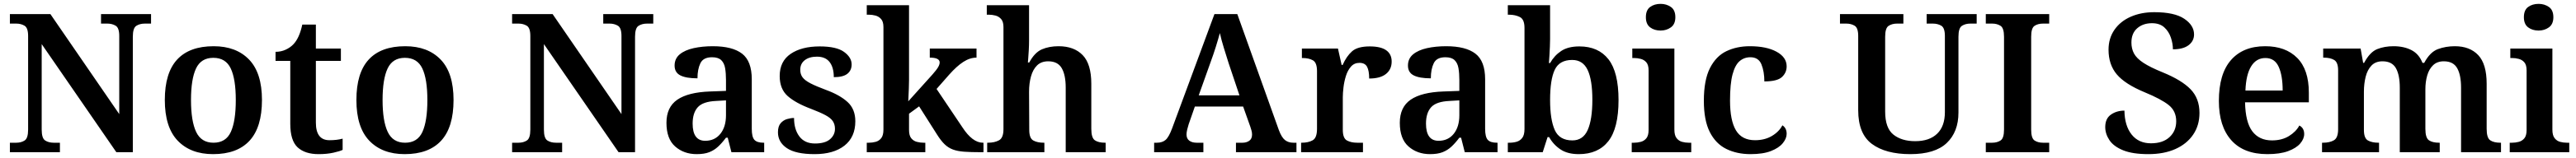

<svg xmlns="http://www.w3.org/2000/svg" viewBox="-20 -787 13285 817"><path d="M31 0V-49H64Q89 -49 107 -60.5Q125 -72 125 -117V-601Q125 -643 106.5 -654Q88 -665 64 -665H31V-714H240L595 -197V-601Q595 -643 576.5 -654Q558 -665 534 -665H501V-714H759V-665H727Q701 -665 683 -653.5Q665 -642 665 -597V0H580L195 -559V-117Q195 -72 213 -60.5Q231 -49 257 -49H289V0Z M1079 10Q963 10 896.5 -59.5Q830 -129 830 -270Q830 -410 893.5 -479Q957 -548 1082 -548Q1198 -548 1264.5 -479Q1331 -410 1331 -270Q1331 -129 1267 -59.5Q1203 10 1079 10ZM1081 -49Q1145 -49 1170.5 -105Q1196 -161 1196 -270Q1196 -378 1170 -433Q1144 -488 1080 -488Q1017 -488 991 -433Q965 -378 965 -270Q965 -161 991.5 -105Q1018 -49 1081 -49Z M1623 10Q1553 10 1515 -25Q1477 -60 1477 -147V-472H1401V-519Q1429 -519 1453 -530Q1477 -541 1493 -558Q1524 -590 1539 -660H1609V-536H1738V-472H1609V-153Q1609 -62 1679 -62Q1698 -62 1715 -64Q1732 -66 1747 -70V-12Q1733 -5 1699.5 2.5Q1666 10 1623 10Z M2067 10Q1951 10 1884.5 -59.5Q1818 -129 1818 -270Q1818 -410 1881.5 -479Q1945 -548 2070 -548Q2186 -548 2252.5 -479Q2319 -410 2319 -270Q2319 -129 2255 -59.5Q2191 10 2067 10ZM2069 -49Q2133 -49 2158.5 -105Q2184 -161 2184 -270Q2184 -378 2158 -433Q2132 -488 2068 -488Q2005 -488 1979 -433Q1953 -378 1953 -270Q1953 -161 1979.5 -105Q2006 -49 2069 -49Z M2621 0V-49H2654Q2679 -49 2697 -60.5Q2715 -72 2715 -117V-601Q2715 -643 2696.5 -654Q2678 -665 2654 -665H2621V-714H2830L3185 -197V-601Q3185 -643 3166.5 -654Q3148 -665 3124 -665H3091V-714H3349V-665H3317Q3291 -665 3273 -653.5Q3255 -642 3255 -597V0H3170L2785 -559V-117Q2785 -72 2803 -60.5Q2821 -49 2847 -49H2879V0Z M3573 10Q3507 10 3462 -29.5Q3417 -69 3417 -152Q3417 -233 3473 -271.5Q3529 -310 3642 -314L3724 -317V-374Q3724 -408 3719.5 -434.5Q3715 -461 3699.5 -476Q3684 -491 3652 -491Q3607 -491 3592 -460Q3577 -429 3577 -382Q3519 -382 3489 -397Q3459 -412 3459 -448Q3459 -484 3485.5 -506Q3512 -528 3557 -538Q3602 -548 3656 -548Q3757 -548 3807 -509.5Q3857 -471 3857 -377V-121Q3857 -79 3870.5 -64Q3884 -49 3918 -49H3921V0H3752L3733 -75H3724Q3703 -47 3683 -28.5Q3663 -10 3637.5 0Q3612 10 3573 10ZM3617 -59Q3666 -59 3695 -95Q3724 -131 3724 -191V-268L3673 -265Q3605 -262 3578.5 -232.5Q3552 -203 3552 -148Q3552 -59 3617 -59Z M4181 10Q4084 10 4038 -21Q3992 -52 3992 -103Q3992 -134 4006 -150Q4020 -166 4039.5 -171.5Q4059 -177 4075 -177Q4075 -118 4102.5 -81.5Q4130 -45 4183 -45Q4235 -45 4260.5 -67Q4286 -89 4286 -121Q4286 -144 4275 -160.5Q4264 -177 4237 -191.5Q4210 -206 4163 -224Q4083 -254 4042 -290.5Q4001 -327 4001 -394Q4001 -470 4057.5 -508.5Q4114 -547 4207 -547Q4294 -547 4333 -518.5Q4372 -490 4372 -454Q4372 -423 4350 -405.5Q4328 -388 4280 -388Q4280 -438 4258.5 -466Q4237 -494 4193 -494Q4154 -494 4130.5 -476Q4107 -458 4107 -426Q4107 -403 4119 -387Q4131 -371 4160 -356Q4189 -341 4240 -322Q4311 -296 4351 -259.5Q4391 -223 4391 -160Q4391 -78 4335 -34Q4279 10 4181 10Z M4450 0V-49H4461Q4478 -49 4495.5 -53.5Q4513 -58 4524.5 -72.5Q4536 -87 4536 -117V-647Q4536 -675 4524 -688.5Q4512 -702 4495 -706.5Q4478 -711 4461 -711H4450V-760H4668V-374Q4668 -356 4667 -329.5Q4666 -303 4665 -283Q4664 -263 4664 -263L4789 -402Q4811 -427 4818.5 -440.5Q4826 -454 4826 -464Q4826 -489 4775 -489V-536H5016V-489Q4982 -489 4948 -467Q4914 -445 4875 -401L4810 -327L4943 -129Q4995 -49 5049 -49H5052V0H5038Q4987 0 4952.5 -2.5Q4918 -5 4894 -14Q4870 -23 4851 -41.5Q4832 -60 4812 -92L4720 -237L4668 -199V-115Q4668 -86 4679.5 -72Q4691 -58 4708.5 -53.5Q4726 -49 4743 -49H4752V0Z M5071 0V-49H5075Q5109 -49 5132 -61.5Q5155 -74 5155 -119V-647Q5155 -675 5143 -688.5Q5131 -702 5114 -706.5Q5097 -711 5080 -711H5069V-760H5287V-577Q5287 -553 5285.5 -527Q5284 -501 5282.5 -482.5Q5281 -464 5281 -464H5288Q5316 -516 5353.5 -532Q5391 -548 5439 -548Q5519 -548 5563.5 -502Q5608 -456 5608 -354V-121Q5608 -74 5626.5 -61.5Q5645 -49 5679 -49H5682V0H5476V-334Q5476 -399 5455.5 -434.5Q5435 -470 5386 -470Q5350 -470 5328.5 -449Q5307 -428 5297 -392Q5287 -356 5287 -313L5288 -115Q5288 -72 5309 -60.5Q5330 -49 5363 -49H5366V0Z M5932 0V-49H5946Q5974 -49 5991 -63.5Q6008 -78 6025 -124L6243 -714H6361L6575 -115Q6589 -77 6606.5 -63Q6624 -49 6650 -49H6666V0H6354V-49H6388Q6408 -49 6422.5 -59Q6437 -69 6437 -91Q6437 -102 6434 -112.5Q6431 -123 6428 -132L6391 -236H6142L6110 -144Q6106 -132 6102.5 -117Q6099 -102 6099 -92Q6099 -70 6113.5 -59.5Q6128 -49 6151 -49H6186V0ZM6162 -294H6372L6316 -461Q6304 -499 6291.5 -539.5Q6279 -580 6271 -616Q6262 -583 6250 -544.5Q6238 -506 6224 -468Z M6690 0V-49H6693Q6727 -49 6749.5 -61.5Q6772 -74 6772 -121V-419Q6772 -463 6751 -475Q6730 -487 6697 -487H6694V-536H6880L6899 -451H6904Q6924 -496 6952.5 -521.5Q6981 -547 7044 -547Q7101 -547 7129 -527Q7157 -507 7157 -469Q7157 -428 7127.5 -404.5Q7098 -381 7041 -381Q7041 -422 7030 -442Q7019 -462 6991 -462Q6964 -462 6947 -442.5Q6930 -423 6921 -394Q6912 -365 6908.5 -335Q6905 -305 6905 -284V-116Q6905 -72 6926.5 -60.5Q6948 -49 6979 -49H7009V0Z M7355 10Q7289 10 7244 -29.5Q7199 -69 7199 -152Q7199 -233 7255 -271.5Q7311 -310 7424 -314L7506 -317V-374Q7506 -408 7501.5 -434.5Q7497 -461 7481.5 -476Q7466 -491 7434 -491Q7389 -491 7374 -460Q7359 -429 7359 -382Q7301 -382 7271 -397Q7241 -412 7241 -448Q7241 -484 7267.5 -506Q7294 -528 7339 -538Q7384 -548 7438 -548Q7539 -548 7589 -509.5Q7639 -471 7639 -377V-121Q7639 -79 7652.5 -64Q7666 -49 7700 -49H7703V0H7534L7515 -75H7506Q7485 -47 7465 -28.5Q7445 -10 7419.5 0Q7394 10 7355 10ZM7399 -59Q7448 -59 7477 -95Q7506 -131 7506 -191V-268L7455 -265Q7387 -262 7360.5 -232.5Q7334 -203 7334 -148Q7334 -59 7399 -59Z M8122 10Q8064 10 8027.5 -14.5Q7991 -39 7969 -78H7961L7936 0H7756V-49H7764Q7784 -49 7801.5 -54Q7819 -59 7830.5 -74Q7842 -89 7842 -120V-643Q7842 -687 7818 -699Q7794 -711 7762 -711H7756V-760H7974V-585Q7974 -569 7973 -545Q7972 -521 7970.5 -497.5Q7969 -474 7968 -461H7974Q7996 -500 8031.5 -523.5Q8067 -547 8125 -547Q8223 -547 8275 -480.5Q8327 -414 8327 -270Q8327 -124 8274.5 -57Q8222 10 8122 10ZM8089 -61Q8144 -61 8168 -115Q8192 -169 8192 -271Q8192 -374 8167.5 -425.5Q8143 -477 8088 -477Q8022 -477 7998 -426Q7974 -375 7974 -270Q7974 -169 7998 -115Q8022 -61 8089 -61Z M8544 -629Q8512 -629 8490 -645.5Q8468 -662 8468 -698Q8468 -735 8490 -751Q8512 -767 8544 -767Q8574 -767 8597 -751Q8620 -735 8620 -698Q8620 -662 8597 -645.5Q8574 -629 8544 -629ZM8395 0V-49H8407Q8424 -49 8441.5 -53.5Q8459 -58 8470.5 -72Q8482 -86 8482 -115V-423Q8482 -451 8470.5 -464.5Q8459 -478 8441.5 -482.5Q8424 -487 8407 -487H8398V-536H8615V-117Q8615 -87 8626.5 -72.5Q8638 -58 8655 -53.5Q8672 -49 8689 -49H8702V0Z M9008 10Q8937 10 8882.5 -17Q8828 -44 8797.5 -104.5Q8767 -165 8767 -266Q8767 -373 8798.5 -435Q8830 -497 8883.5 -522.5Q8937 -548 9004 -548Q9090 -548 9142 -519.5Q9194 -491 9194 -444Q9194 -411 9169.5 -388.5Q9145 -366 9079 -366Q9079 -417 9064 -454Q9049 -491 9007 -491Q8975 -491 8951.5 -471Q8928 -451 8915 -402.5Q8902 -354 8902 -267Q8902 -164 8932.5 -113Q8963 -62 9031 -62Q9081 -62 9118 -84Q9155 -106 9172 -139Q9194 -125 9194 -95Q9194 -71 9174 -46.5Q9154 -22 9113 -6Q9072 10 9008 10Z M9832 10Q9705 10 9634 -42.5Q9563 -95 9563 -217V-601Q9563 -643 9544.5 -654Q9526 -665 9502 -665H9469V-714H9796V-665H9763Q9738 -665 9720 -653.5Q9702 -642 9702 -597V-210Q9702 -125 9744.5 -91Q9787 -57 9857 -57Q9930 -57 9970 -95.5Q10010 -134 10010 -207V-601Q10010 -643 9991.5 -654Q9973 -665 9948 -665H9916V-714H10174V-665H10141Q10116 -665 10098 -653.5Q10080 -642 10080 -597V-205Q10080 -105 10019.5 -47.5Q9959 10 9832 10Z M10221 0V-49H10254Q10279 -49 10297 -60.5Q10315 -72 10315 -117V-597Q10315 -642 10297 -653.5Q10279 -665 10254 -665H10221V-714H10548V-665H10516Q10490 -665 10472.5 -653.5Q10455 -642 10455 -597V-117Q10455 -72 10472.5 -60.5Q10490 -49 10516 -49H10548V0Z M11059 10Q10978 10 10929 -10Q10880 -30 10858.5 -62.5Q10837 -95 10837 -130Q10837 -174 10866.5 -194.5Q10896 -215 10936 -215Q10937 -137 10973 -91.5Q11009 -46 11073 -46Q11134 -46 11168.5 -78Q11203 -110 11203 -160Q11203 -213 11164 -244Q11125 -275 11040 -310Q10939 -352 10896.5 -402.5Q10854 -453 10854 -530Q10854 -589 10884.5 -633Q10915 -677 10968.5 -700.5Q11022 -724 11090 -724Q11194 -724 11244.5 -690Q11295 -656 11295 -609Q11295 -575 11267 -553.5Q11239 -532 11186 -532Q11186 -561 11175.5 -592.5Q11165 -624 11141.5 -645.5Q11118 -667 11078 -667Q11032 -667 11002 -641Q10972 -615 10972 -567Q10972 -535 10985.5 -510Q10999 -485 11034 -462Q11069 -439 11133 -413Q11231 -373 11277 -325.5Q11323 -278 11323 -203Q11323 -139 11290.5 -91Q11258 -43 11199 -16.5Q11140 10 11059 10Z M11673 10Q11551 10 11487 -62Q11423 -134 11423 -265Q11423 -405 11485.5 -476.5Q11548 -548 11662 -548Q11767 -548 11827 -487.5Q11887 -427 11887 -308V-258H11558Q11560 -155 11595.5 -108Q11631 -61 11697 -61Q11748 -61 11784.5 -83.5Q11821 -106 11838 -138Q11863 -125 11863 -94Q11863 -69 11842.5 -45Q11822 -21 11780 -5.5Q11738 10 11673 10ZM11752 -319Q11752 -396 11731.5 -441.5Q11711 -487 11663 -487Q11616 -487 11589.5 -444Q11563 -401 11560 -319Z M11955 0V-49H11960Q11994 -49 12016 -61.5Q12038 -74 12038 -119V-423Q12038 -465 12017.5 -477Q11997 -489 11964 -489H11961V-536H12154L12167 -462H12172Q12202 -518 12239.5 -533Q12277 -548 12324 -548Q12377 -548 12416 -528Q12455 -508 12473 -462H12482Q12512 -518 12552.5 -533Q12593 -548 12640 -548Q12717 -548 12760.5 -502Q12804 -456 12804 -354V-121Q12804 -74 12822.5 -61.5Q12841 -49 12875 -49H12878V0H12672V-334Q12672 -399 12652 -434.5Q12632 -470 12583 -470Q12549 -470 12528 -450Q12507 -430 12497.5 -397Q12488 -364 12488 -325V-121Q12488 -74 12506.5 -61.5Q12525 -49 12559 -49H12562V0H12356V-334Q12356 -399 12336 -434.5Q12316 -470 12267 -470Q12231 -470 12210 -448Q12189 -426 12180 -390Q12171 -354 12171 -313V-115Q12171 -72 12192 -60.5Q12213 -49 12246 -49H12249V0Z M13072 -629Q13040 -629 13018 -645.5Q12996 -662 12996 -698Q12996 -735 13018 -751Q13040 -767 13072 -767Q13102 -767 13125 -751Q13148 -735 13148 -698Q13148 -662 13125 -645.5Q13102 -629 13072 -629ZM12923 0V-49H12935Q12952 -49 12969.5 -53.5Q12987 -58 12998.5 -72Q13010 -86 13010 -115V-423Q13010 -451 12998.5 -464.5Q12987 -478 12969.5 -482.5Q12952 -487 12935 -487H12926V-536H13143V-117Q13143 -87 13154.5 -72.5Q13166 -58 13183 -53.5Q13200 -49 13217 -49H13230V0Z"/></svg>

Font: Noto Naskh Arabic UI Semi
Style: Bold
Weight: 700
Designer: Monotype Design Team, David Williams, Mohamad Dakak and Nizar Qandah
Foundry: Monotype Imaging Inc.
Version: Version 2.014; ttfautohint (v1.8.4.7-5d5b)